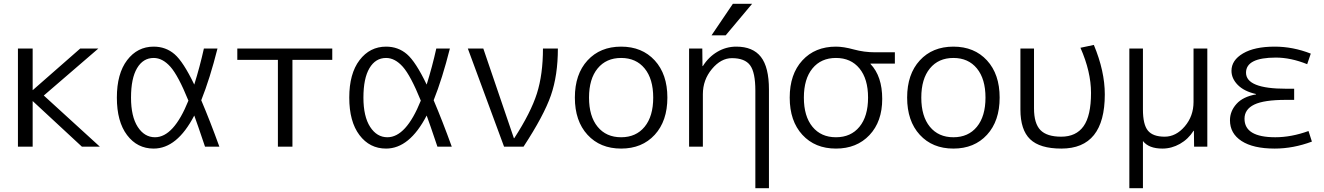

<svg xmlns="http://www.w3.org/2000/svg" viewBox="-20 -777 7014 1017"><path d="M154 -300 405 -520H501L212 -271L509 0H414L154 -241H153V0H75V-520H153V-300Z M1046 -246Q1092 -138 1142 0H1066Q1024 -125 1009 -165Q918 10 794 10Q707 10 653 -61.5Q599 -133 599 -260Q599 -387 653.5 -458.5Q708 -530 794 -530Q858 -530 904.5 -490Q951 -450 1009 -329Q1039 -425 1060 -520H1132Q1092 -361 1046 -246ZM978 -244Q924 -377 882.5 -423.5Q841 -470 794 -470Q738 -470 706 -416Q674 -362 674 -260Q674 -160 709.5 -105Q745 -50 801 -50Q900 -50 978 -244Z M1529 -460V0H1452V-460H1237V-520H1740V-460Z M2277 -246Q2323 -138 2373 0H2297Q2255 -125 2240 -165Q2149 10 2025 10Q1938 10 1884 -61.5Q1830 -133 1830 -260Q1830 -387 1884.5 -458.5Q1939 -530 2025 -530Q2089 -530 2135.5 -490Q2182 -450 2240 -329Q2270 -425 2291 -520H2363Q2323 -361 2277 -246ZM2209 -244Q2155 -377 2113.5 -423.5Q2072 -470 2025 -470Q1969 -470 1937 -416Q1905 -362 1905 -260Q1905 -160 1940.5 -105Q1976 -50 2032 -50Q2131 -50 2209 -244Z M2704 -45Q2792 -181 2824 -282Q2856 -383 2856 -520H2935Q2935 -378 2898 -271.5Q2861 -165 2753 0H2650L2458 -520H2540L2702 -45Z M3394.5 -414.5Q3349 -470 3270 -470Q3191 -470 3145.5 -414.5Q3100 -359 3100 -260Q3100 -161 3145.5 -105.5Q3191 -50 3270 -50Q3349 -50 3394.5 -105.5Q3440 -161 3440 -260Q3440 -359 3394.5 -414.5ZM3448 -63Q3381 10 3270 10Q3159 10 3092 -63Q3025 -136 3025 -260Q3025 -384 3092 -457Q3159 -530 3270 -530Q3381 -530 3448 -457Q3515 -384 3515 -260Q3515 -136 3448 -63Z M3630 -520H3700L3701 -427H3703Q3733 -475 3779.5 -502.5Q3826 -530 3880 -530Q3968 -530 4010.5 -475.5Q4053 -421 4053 -303V220H3981V-297Q3981 -394 3953 -431.5Q3925 -469 3857 -469Q3799 -469 3751 -411.5Q3703 -354 3703 -278V0H3630ZM3824 -590H3749L3862 -757H3964Z M4408 -530Q4448 -530 4502.5 -515Q4557 -500 4616 -500H4720V-440H4591V-438Q4653 -373 4653 -253Q4653 -133 4585.5 -61.5Q4518 10 4408 10Q4297 10 4230 -63Q4163 -136 4163 -260Q4163 -384 4230 -457Q4297 -530 4408 -530ZM4283.5 -105.5Q4329 -50 4408 -50Q4487 -50 4532.5 -105.5Q4578 -161 4578 -260Q4578 -359 4532.5 -414.5Q4487 -470 4408 -470Q4329 -470 4283.5 -414.5Q4238 -359 4238 -260Q4238 -161 4283.5 -105.5Z M5154.5 -414.5Q5109 -470 5030 -470Q4951 -470 4905.5 -414.5Q4860 -359 4860 -260Q4860 -161 4905.5 -105.5Q4951 -50 5030 -50Q5109 -50 5154.5 -105.5Q5200 -161 5200 -260Q5200 -359 5154.5 -414.5ZM5208 -63Q5141 10 5030 10Q4919 10 4852 -63Q4785 -136 4785 -260Q4785 -384 4852 -457Q4919 -530 5030 -530Q5141 -530 5208 -457Q5275 -384 5275 -260Q5275 -136 5208 -63Z M5703 -524 5774 -539Q5832 -400 5832 -277Q5832 10 5602 10Q5488 10 5436.5 -39.5Q5385 -89 5385 -197V-520H5457V-203Q5457 -123 5491 -88Q5525 -53 5601 -53Q5680 -53 5719.5 -108.5Q5759 -164 5759 -285Q5759 -397 5703 -524Z M6302 -520H6375V0H6305L6304 -84H6302Q6274 -40 6230 -15Q6186 10 6137 10Q6065 10 6034 -30V220H5962V-520H6034V-197Q6034 -117 6060.5 -85Q6087 -53 6149 -53Q6209 -53 6255.5 -107.5Q6302 -162 6302 -237Z M6633 -277V-279Q6570 -293 6536.5 -327Q6503 -361 6503 -402Q6503 -458 6564 -494Q6625 -530 6732 -530Q6829 -530 6923 -493L6904 -437Q6817 -472 6738 -472Q6580 -472 6580 -392Q6580 -307 6792 -307H6835V-248H6792Q6675 -248 6623.5 -223Q6572 -198 6572 -148Q6572 -50 6735 -50Q6820 -50 6911 -83L6929 -27Q6830 10 6732 10Q6618 10 6556.5 -30Q6495 -70 6495 -140Q6495 -188 6529.5 -226.5Q6564 -265 6633 -277Z"/></svg>

Font: M PLUS 1p
Style: Regular
Weight: 400
Version: Version 1.062